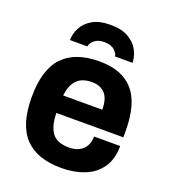

<svg xmlns="http://www.w3.org/2000/svg" viewBox="-135 -822 825 932"><g transform="rotate(20 278.0 -355.5)"><path d="M288 12Q162 12 99 -54.5Q36 -121 36 -263Q36 -405 99 -471.5Q162 -538 288 -538Q404 -538 462.5 -471.5Q521 -405 521 -263V-231H175Q176 -164 201.5 -129Q227 -94 290 -94Q318 -94 339.5 -104.5Q361 -115 373.5 -135.5Q386 -156 386 -186H521Q521 -118 490.5 -74Q460 -30 407 -9Q354 12 288 12ZM177 -322H379Q379 -380 354 -405.5Q329 -431 288 -431Q236 -431 209.5 -403.5Q183 -376 177 -322ZM116 -586Q116 -618 132 -649.5Q148 -681 183.5 -702Q219 -723 277 -723Q335 -723 370.5 -702Q406 -681 422.5 -649.5Q439 -618 439 -586H349Q347 -601 329.5 -617.5Q312 -634 277 -634Q253 -634 238 -626Q223 -618 215 -607Q207 -596 206 -586Z"/></g></svg>

Font: Archivo VF Beta
Style: Regular
Weight: 400
Designer: Hector Gatti
Foundry: Omnibus-Type
Version: Version 1.002